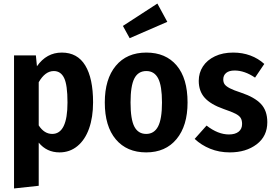

<svg xmlns="http://www.w3.org/2000/svg" viewBox="-20 -842 1543 1081"><path d="M504 -266Q504 -182 481.5 -118.5Q459 -55 416 -19.5Q373 16 315 16Q243 16 198 -39V204L59 219V-530H182L188 -469Q242 -546 328 -546Q416 -546 460 -473.5Q504 -401 504 -266ZM360 -265Q360 -364 341 -403Q322 -442 283 -442Q234 -442 198 -379V-136Q229 -88 274 -88Q360 -88 360 -265Z M1036 -265Q1036 -134 974 -59Q912 16 803 16Q694 16 632 -57.5Q570 -131 570 -265Q570 -397 632 -471.5Q694 -546 804 -546Q913 -546 974.5 -473.5Q1036 -401 1036 -265ZM715 -265Q715 -170 736.5 -129Q758 -88 803 -88Q848 -88 870 -130Q892 -172 892 -265Q892 -359 870.5 -400.5Q849 -442 804 -442Q758 -442 736.5 -400.5Q715 -359 715 -265ZM922 -719 710 -627 672 -696 866 -822Z M1468 -482 1416 -405Q1357 -445 1301 -445Q1270 -445 1253.5 -431.5Q1237 -418 1237 -395Q1237 -378 1245 -367Q1253 -356 1274 -345Q1295 -334 1338 -320Q1413 -295 1449 -257Q1485 -219 1485 -154Q1485 -75 1425 -29.5Q1365 16 1274 16Q1214 16 1163.5 -4.5Q1113 -25 1076 -60L1143 -135Q1207 -85 1269 -85Q1304 -85 1323.5 -100.5Q1343 -116 1343 -144Q1343 -165 1335 -178Q1327 -191 1305.5 -202Q1284 -213 1240 -228Q1166 -254 1132.5 -291.5Q1099 -329 1099 -387Q1099 -432 1122.5 -468Q1146 -504 1190 -525Q1234 -546 1293 -546Q1345 -546 1389.5 -529.5Q1434 -513 1468 -482Z"/></svg>

Font: Fira Sans Condensed SemiBold
Style: Regular
Weight: 600
Width: 3
Designer: bBox Type GmbH & Carrois Corporate GbR & Edenspiekermann AG
Foundry: bBox Type GmbH & Carrois Corporate GbR & Edenspiekermann AG
Version: Version 4.301